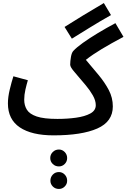

<svg xmlns="http://www.w3.org/2000/svg" viewBox="-20 -868 831 1261"><path d="M332 21Q188 21 110 -31.5Q32 -84 32 -189Q32 -230 44 -280Q56 -330 68 -367L163 -341Q155 -315 147 -280Q139 -245 139 -213Q139 -176 156.5 -147.5Q174 -119 221 -103Q268 -87 357 -87Q422 -87 479.5 -95Q537 -103 573 -122.5Q609 -142 609 -177Q609 -208 589.5 -242Q570 -276 543 -308Q500 -360 470.5 -393.5Q441 -427 441 -443Q441 -466 446 -494.5Q451 -523 462 -534Q482 -556 524.5 -586.5Q567 -617 622.5 -650.5Q678 -684 738 -716L791 -626Q708 -582 647.5 -545.5Q587 -509 544 -475Q587 -424 627.5 -375.5Q668 -327 694.5 -276.5Q721 -226 721 -169Q721 -69 619 -24Q517 21 332 21ZM452 -614 404 -691Q461 -727 523 -765Q585 -803 662 -848L709 -769Q633 -726 570 -687Q507 -648 452 -614ZM367 225Q343 225 326.5 209Q310 193 310 170Q310 147 326.5 130.5Q343 114 367 114Q389 114 405 130.5Q421 147 421 170Q421 193 405 209Q389 225 367 225ZM367 373Q343 373 327 357Q311 341 311 319Q311 295 327 278.5Q343 262 367 262Q389 262 405 278.5Q421 295 421 319Q421 341 405 357Q389 373 367 373Z"/></svg>

Font: Noto Sans Arabic ExtCond SemBd
Style: Regular
Weight: 600
Width: 2
Designer: Monotype Design Team, Nadine Chahine, Nizar Qandah and Khaled Hosny
Foundry: Monotype Imaging Inc.
Version: Version 2.012; ttfautohint (v1.8.4.7-5d5b)